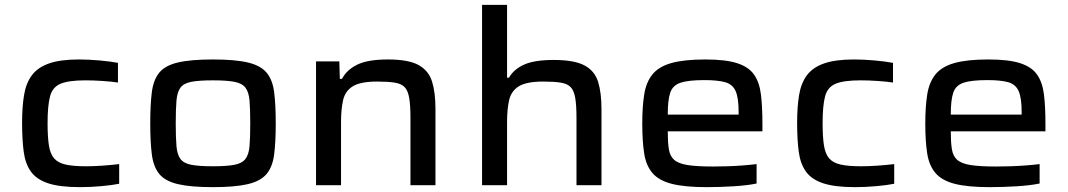

<svg xmlns="http://www.w3.org/2000/svg" viewBox="-20 -763 4399 791"><path d="M310 8Q226 8 178 -8Q130 -24 107 -56.5Q84 -89 77.5 -139Q71 -189 71 -257Q71 -322 79 -371Q87 -420 111 -452.5Q135 -485 181.5 -501.5Q228 -518 305 -518Q345 -518 390 -514Q435 -510 466 -504V-423Q440 -427 402 -429.5Q364 -432 332 -432Q263 -432 229.5 -418Q196 -404 186 -365.5Q176 -327 176 -255Q176 -199 181.5 -164Q187 -129 203 -110.5Q219 -92 250.5 -85Q282 -78 334 -78Q365 -78 401.5 -80.5Q438 -83 471 -87V-6Q442 0 396.5 4Q351 8 310 8Z M857 8Q765 8 712.5 -4.5Q660 -17 636 -46.5Q612 -76 605.5 -127Q599 -178 599 -255Q599 -332 605.5 -383Q612 -434 636 -463.5Q660 -493 712.5 -505.5Q765 -518 857 -518Q949 -518 1001.5 -505.5Q1054 -493 1078.5 -463.5Q1103 -434 1109.5 -383Q1116 -332 1116 -255Q1116 -178 1109.5 -127Q1103 -76 1078.5 -46.5Q1054 -17 1001.5 -4.5Q949 8 857 8ZM857 -78Q914 -78 945.5 -84Q977 -90 991 -108Q1005 -126 1008 -161Q1011 -196 1011 -255Q1011 -313 1008 -348.5Q1005 -384 991 -402Q977 -420 945.5 -426Q914 -432 857 -432Q800 -432 768.5 -426Q737 -420 723.5 -402Q710 -384 707 -348.5Q704 -313 704 -255Q704 -196 707 -161Q710 -126 723.5 -108Q737 -90 768.5 -84Q800 -78 857 -78Z M1282 0V-510H1378L1380 -438H1389Q1408 -475 1451.5 -496.5Q1495 -518 1578 -518Q1663 -518 1704.5 -495Q1746 -472 1760 -427Q1774 -382 1774 -315V0H1671V-277Q1671 -328 1666 -358.5Q1661 -389 1647.5 -403.5Q1634 -418 1606.5 -422.5Q1579 -427 1534 -427Q1465 -427 1433.5 -407.5Q1402 -388 1393.5 -350.5Q1385 -313 1385 -261V0Z M1966 0V-743H2069V-443H2077Q2096 -477 2138.5 -496.5Q2181 -516 2261 -516Q2346 -516 2388 -493.5Q2430 -471 2444 -426Q2458 -381 2458 -313V0H2355V-277Q2355 -328 2350 -358.5Q2345 -389 2331.5 -403.5Q2318 -418 2290.5 -422.5Q2263 -427 2218 -427Q2149 -427 2117.5 -407.5Q2086 -388 2077.5 -350.5Q2069 -313 2069 -261V0Z M2891 8Q2801 8 2748 -5.5Q2695 -19 2668.5 -49.5Q2642 -80 2634 -130Q2626 -180 2626 -254Q2626 -324 2634 -374Q2642 -424 2667.5 -456Q2693 -488 2745 -503Q2797 -518 2886 -518Q2970 -518 3017.5 -502.5Q3065 -487 3087 -455Q3109 -423 3115 -373Q3121 -323 3121 -253V-222H2731Q2731 -177 2735.5 -148.5Q2740 -120 2757.5 -104.5Q2775 -89 2813 -83Q2851 -77 2917 -77Q2944 -77 2976.5 -78Q3009 -79 3041 -81.5Q3073 -84 3097 -87V-7Q3059 1 3002 4.5Q2945 8 2891 8ZM2731 -291H3023V-302Q3023 -360 3010.5 -388Q2998 -416 2967 -424.5Q2936 -433 2882 -433Q2815 -433 2783 -422Q2751 -411 2741 -380.5Q2731 -350 2731 -291Z M3503 8Q3419 8 3371 -8Q3323 -24 3300 -56.5Q3277 -89 3270.5 -139Q3264 -189 3264 -257Q3264 -322 3272 -371Q3280 -420 3304 -452.5Q3328 -485 3374.5 -501.5Q3421 -518 3498 -518Q3538 -518 3583 -514Q3628 -510 3659 -504V-423Q3633 -427 3595 -429.5Q3557 -432 3525 -432Q3456 -432 3422.5 -418Q3389 -404 3379 -365.5Q3369 -327 3369 -255Q3369 -199 3374.5 -164Q3380 -129 3396 -110.5Q3412 -92 3443.5 -85Q3475 -78 3527 -78Q3558 -78 3594.5 -80.5Q3631 -83 3664 -87V-6Q3635 0 3589.5 4Q3544 8 3503 8Z M4057 8Q3967 8 3914 -5.5Q3861 -19 3834.5 -49.5Q3808 -80 3800 -130Q3792 -180 3792 -254Q3792 -324 3800 -374Q3808 -424 3833.5 -456Q3859 -488 3911 -503Q3963 -518 4052 -518Q4136 -518 4183.5 -502.5Q4231 -487 4253 -455Q4275 -423 4281 -373Q4287 -323 4287 -253V-222H3897Q3897 -177 3901.5 -148.5Q3906 -120 3923.5 -104.5Q3941 -89 3979 -83Q4017 -77 4083 -77Q4110 -77 4142.5 -78Q4175 -79 4207 -81.5Q4239 -84 4263 -87V-7Q4225 1 4168 4.5Q4111 8 4057 8ZM3897 -291H4189V-302Q4189 -360 4176.5 -388Q4164 -416 4133 -424.5Q4102 -433 4048 -433Q3981 -433 3949 -422Q3917 -411 3907 -380.5Q3897 -350 3897 -291Z"/></svg>

Font: Saira Expanded Medium
Style: Regular
Weight: 500
Width: 7
Designer: Hector Gatti with collaboration of the Omnibus-Type team
Foundry: Omnibus-Type
Version: Version 1.100; ttfautohint (v1.8.3)